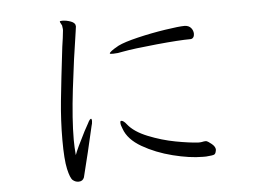

<svg xmlns="http://www.w3.org/2000/svg" viewBox="-50 -757 1099 813"><g transform="rotate(-5 500.0 -350.5)"><path d="M793 -589Q793 -580 788.5 -574Q784 -568 776 -568Q730 -568 632 -558.5Q534 -549 486 -540Q465 -535 445 -535Q431 -535 431 -537Q431 -545 471 -567Q497 -580 555.5 -594Q614 -608 673.5 -617Q733 -626 755 -626H758Q775 -625 784 -614Q793 -603 793 -589ZM233 -583Q239 -621 242 -652V-658Q242 -660 240 -673Q237 -679 234.5 -683.5Q232 -688 232 -690V-691Q233 -693 243 -693Q260 -693 279 -686Q298 -679 298 -664Q298 -662 295 -642Q277 -528 262 -400.5Q247 -273 247 -187Q247 -158 250 -121Q259 -147 296 -219L313 -250Q322 -269 328 -269Q328 -269 329.5 -267Q331 -265 331 -259Q331 -249 327 -237Q318 -197 302 -129.5Q286 -62 276 -24Q270 -8 252 -8Q239 -8 228 -17Q217 -26 208 -66Q199 -106 199 -190Q199 -272 207.5 -356.5Q216 -441 233 -583ZM454 -249Q464 -249 477 -232Q503 -199 560 -176Q617 -153 675.5 -142Q734 -131 772 -129H775Q783 -129 789.5 -130.5Q796 -132 801 -132H805Q813 -130 828 -117.5Q843 -105 843 -92L842 -87Q840 -75 833.5 -72Q827 -69 799 -67H785Q730 -67 658.5 -85Q587 -103 530 -136Q473 -169 457 -215Q450 -231 450 -241Q450 -249 454 -249Z"/></g></svg>

Font: JyunsaiKaai Light
Style: Regular
Weight: 300
Designer: Fontworks Inc.
Version: Version 0.030;April 7, 2024;FontCreator 14.0.0.2901 64-bit